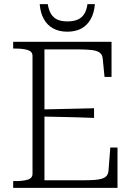

<svg xmlns="http://www.w3.org/2000/svg" viewBox="-20 -913 646 933"><path d="M551 -196V0H44V-33H55Q91 -33 114.5 -40Q138 -47 138 -69V-641Q138 -663 114.5 -670Q91 -677 55 -677H44V-710H522V-539H488L479 -630Q477 -648 464 -657.5Q451 -667 424.5 -670Q398 -673 356 -673H196V-37H381Q414 -37 437.5 -38.5Q461 -40 476 -45Q491 -50 498 -58.5Q505 -67 507 -80L516 -196ZM173 -381Q220 -382 264.5 -383Q309 -384 352 -385Q395 -386 437 -387V-340Q395 -342 352 -343Q309 -344 264.5 -345Q220 -346 173 -347ZM307 -759Q347 -759 375.5 -774.5Q404 -790 421 -820.5Q438 -851 441 -893H405Q401 -863 389 -844.5Q377 -826 357 -817.5Q337 -809 308 -809Q279 -809 259.5 -817.5Q240 -826 228.5 -844.5Q217 -863 212 -893H173Q176 -851 193 -820.5Q210 -790 239 -774.5Q268 -759 307 -759Z"/></svg>

Font: Roboto Serif 36pt ExtraLight
Style: Regular
Weight: 250
Designer: Greg Gazdowicz
Foundry: Commercial Type
Version: Version 1.008